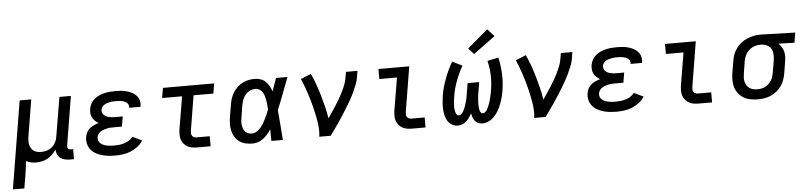

<svg xmlns="http://www.w3.org/2000/svg" viewBox="-58 -1079 6721 1602"><g transform="rotate(-5 3302.5 -278.0)"><path d="M-6 215 115 -520H212L162 -217Q159 -200 158.5 -182.5Q158 -165 161 -148.5Q164 -132 172 -117.5Q180 -103 193 -93.5Q206 -84 222.5 -80Q239 -76 257 -76Q280 -76 304 -83Q328 -90 347.5 -106.5Q367 -123 378.5 -145.5Q390 -168 393 -192L448 -520H544L477 -111Q476 -104 476.5 -97Q477 -90 481.5 -85Q486 -80 492.5 -78Q499 -76 506 -76H524V8H492Q470 8 449 3.5Q428 -1 411.5 -13Q395 -25 386 -44.5Q377 -64 377 -86Q364 -64 344.5 -45.5Q325 -27 302.5 -14.5Q280 -2 255 3Q230 8 206 8Q184 8 163 3.5Q142 -1 124 -12Q121 18 117 48Q113 78 108 107L90 215Z M870 8Q841 8 812 5Q783 2 756.5 -6Q730 -14 706 -27.5Q682 -41 665.5 -62.5Q649 -84 642.5 -111.5Q636 -139 641 -168Q644 -188 654 -207Q664 -226 680.5 -239Q697 -252 716 -260.5Q735 -269 755 -275Q739 -284 725.5 -296.5Q712 -309 703.5 -325Q695 -341 693.5 -360.5Q692 -380 695 -400Q699 -422 710.5 -443Q722 -464 741 -479.5Q760 -495 782 -504.5Q804 -514 826 -519Q848 -524 870.5 -526Q893 -528 916 -528Q940 -528 964.5 -526Q989 -524 1012 -517.5Q1035 -511 1055.5 -500.5Q1076 -490 1091.5 -473Q1107 -456 1113.5 -433Q1120 -410 1116 -386Q1116 -384 1115.5 -382.5Q1115 -381 1115 -379H1019Q1020 -380 1020 -380.5Q1020 -381 1020 -381Q1022 -393 1017.5 -404Q1013 -415 1004.5 -422Q996 -429 985 -433.5Q974 -438 962.5 -440Q951 -442 939.5 -443Q928 -444 916 -444Q903 -444 891 -443.5Q879 -443 867 -440.5Q855 -438 842.5 -434.5Q830 -431 819 -424.5Q808 -418 799.5 -407.5Q791 -397 789 -385Q787 -372 790.5 -360Q794 -348 802.5 -339.5Q811 -331 822 -325.5Q833 -320 845 -317Q857 -314 870 -313Q883 -312 895 -312H960L946 -228H882Q867 -228 853 -227.5Q839 -227 825 -224Q811 -221 796.5 -216.5Q782 -212 769 -204.5Q756 -197 747 -184Q738 -171 736 -157Q733 -142 738.5 -128Q744 -114 755 -104.5Q766 -95 780 -89.5Q794 -84 808.5 -81Q823 -78 838.5 -77Q854 -76 870 -76Q890 -76 911 -78.5Q932 -81 953 -87.5Q974 -94 993 -106Q1012 -118 1025 -136L1104 -98Q1086 -69 1058 -47.5Q1030 -26 998.5 -13.5Q967 -1 934.5 3.5Q902 8 870 8Z M1557 0Q1535 0 1514 -3.5Q1493 -7 1475.5 -17Q1458 -27 1445 -42.5Q1432 -58 1425.5 -77.5Q1419 -97 1419 -118.5Q1419 -140 1422 -162L1468 -436H1301L1315 -520H1744L1730 -436H1564L1517 -148Q1515 -136 1515 -124.5Q1515 -113 1520 -103.5Q1525 -94 1535 -89Q1545 -84 1557 -84H1669V0Z M2021 8Q1991 8 1962 1.5Q1933 -5 1910.5 -21Q1888 -37 1873 -61Q1858 -85 1851.5 -113Q1845 -141 1845.5 -171Q1846 -201 1851 -231L1868 -331Q1872 -357 1880 -382Q1888 -407 1902.5 -430.5Q1917 -454 1937.5 -473.5Q1958 -493 1982 -505.5Q2006 -518 2032.5 -523Q2059 -528 2084 -528Q2110 -528 2134 -519.5Q2158 -511 2175.5 -494Q2193 -477 2204.5 -455.5Q2216 -434 2224 -411Q2234 -438 2243 -465.5Q2252 -493 2262 -520H2358Q2332 -453 2307 -385.5Q2282 -318 2254 -252Q2260 -189 2264.5 -126Q2269 -63 2274 0H2178Q2177 -24 2177 -48.5Q2177 -73 2177 -98Q2163 -77 2146.5 -57.5Q2130 -38 2110 -23Q2090 -8 2067 0Q2044 8 2021 8ZM2021 -76Q2041 -76 2060 -87Q2079 -98 2093.5 -114.5Q2108 -131 2119 -149.5Q2130 -168 2139.5 -187Q2149 -206 2157.5 -225.5Q2166 -245 2173 -265Q2172 -284 2170 -302.5Q2168 -321 2165 -339Q2162 -357 2157 -375Q2152 -393 2143 -408Q2134 -423 2118.5 -433.5Q2103 -444 2084 -444Q2069 -444 2053 -440Q2037 -436 2023.5 -427Q2010 -418 1999 -405Q1988 -392 1981 -377.5Q1974 -363 1969.5 -348Q1965 -333 1962 -317L1946 -217Q1943 -201 1942 -185Q1941 -169 1943 -153.5Q1945 -138 1950 -123.5Q1955 -109 1965 -98Q1975 -87 1989.5 -81.5Q2004 -76 2021 -76Z M2579 0Q2584 -33 2582 -66Q2580 -99 2575 -130.5Q2570 -162 2563 -193Q2556 -224 2548.5 -255Q2541 -286 2532 -316.5Q2523 -347 2513 -376.5Q2503 -406 2492 -435.5Q2481 -465 2468 -493L2555 -528Q2576 -483 2592.5 -436.5Q2609 -390 2623 -342Q2637 -294 2649 -245.5Q2661 -197 2669 -146Q2686 -172 2703.5 -197.5Q2721 -223 2737.5 -249Q2754 -275 2769.5 -301.5Q2785 -328 2798.5 -355.5Q2812 -383 2823 -411Q2834 -439 2839 -468L2848 -520H2944L2936 -468Q2931 -436 2918.5 -405Q2906 -374 2892 -344Q2878 -314 2861.5 -284.5Q2845 -255 2827 -226Q2809 -197 2791 -168.5Q2773 -140 2753.5 -111.5Q2734 -83 2714.5 -55.5Q2695 -28 2675 0Z M3357 0Q3335 0 3314 -3.5Q3293 -7 3275.5 -17Q3258 -27 3245 -42.5Q3232 -58 3225.5 -77.5Q3219 -97 3219 -118.5Q3219 -140 3222 -162L3268 -436H3120V-520H3378L3317 -148Q3315 -136 3315 -124.5Q3315 -113 3320 -103.5Q3325 -94 3335 -89Q3345 -84 3357 -84H3469V0Z M3739 8Q3712 8 3689.5 -5.5Q3667 -19 3654 -41Q3641 -63 3635 -88.5Q3629 -114 3628 -141Q3627 -168 3629 -195.5Q3631 -223 3635 -250Q3647 -321 3673.5 -391.5Q3700 -462 3738 -528L3821 -487Q3787 -427 3763.5 -364Q3740 -301 3730 -237Q3728 -226 3726.5 -214.5Q3725 -203 3724 -192Q3723 -181 3722.5 -169.5Q3722 -158 3722 -147Q3722 -136 3723.5 -125Q3725 -114 3728 -104Q3731 -94 3737.5 -85Q3744 -76 3755 -76Q3768 -76 3778 -86.5Q3788 -97 3794.5 -109Q3801 -121 3806 -133.5Q3811 -146 3815 -158.5Q3819 -171 3822.5 -183.5Q3826 -196 3829 -209Q3832 -222 3834 -234.5Q3836 -247 3838 -260L3851 -338H3948L3935 -260Q3933 -250 3931.5 -240Q3930 -230 3929 -219.5Q3928 -209 3927 -199Q3926 -189 3925.5 -179Q3925 -169 3925 -159Q3925 -149 3925.5 -139Q3926 -129 3927 -119Q3928 -109 3931 -100Q3934 -91 3940.5 -83.5Q3947 -76 3957 -76Q3967 -76 3976 -84Q3985 -92 3990.5 -101Q3996 -110 4000.5 -120Q4005 -130 4009 -140Q4013 -150 4016.5 -160Q4020 -170 4022.5 -180Q4025 -190 4027.5 -200Q4030 -210 4032.5 -220.5Q4035 -231 4037 -241Q4039 -251 4040 -261Q4051 -325 4049 -387.5Q4047 -450 4032 -508L4125 -528Q4140 -462 4143.5 -391.5Q4147 -321 4135 -250Q4131 -223 4123.5 -195.5Q4116 -168 4106 -141Q4096 -114 4081.5 -88.5Q4067 -63 4047 -41Q4027 -19 4000 -5.5Q3973 8 3946 8Q3927 8 3910.5 1Q3894 -6 3883.5 -19.5Q3873 -33 3867 -49.5Q3861 -66 3858 -84Q3848 -66 3836.5 -49.5Q3825 -33 3810 -19.5Q3795 -6 3776.5 1Q3758 8 3739 8ZM3926 -575 3881 -625 4053 -771 4109 -709Z M4379 0Q4384 -33 4382 -66Q4380 -99 4375 -130.5Q4370 -162 4363 -193Q4356 -224 4348.5 -255Q4341 -286 4332 -316.5Q4323 -347 4313 -376.5Q4303 -406 4292 -435.5Q4281 -465 4268 -493L4355 -528Q4376 -483 4392.5 -436.5Q4409 -390 4423 -342Q4437 -294 4449 -245.5Q4461 -197 4469 -146Q4486 -172 4503.5 -197.5Q4521 -223 4537.5 -249Q4554 -275 4569.5 -301.5Q4585 -328 4598.5 -355.5Q4612 -383 4623 -411Q4634 -439 4639 -468L4648 -520H4744L4736 -468Q4731 -436 4718.5 -405Q4706 -374 4692 -344Q4678 -314 4661.5 -284.5Q4645 -255 4627 -226Q4609 -197 4591 -168.5Q4573 -140 4553.5 -111.5Q4534 -83 4514.5 -55.5Q4495 -28 4475 0Z M5070 8Q5041 8 5012 5Q4983 2 4956.5 -6Q4930 -14 4906 -27.5Q4882 -41 4865.5 -62.5Q4849 -84 4842.5 -111.5Q4836 -139 4841 -168Q4844 -188 4854 -207Q4864 -226 4880.5 -239Q4897 -252 4916 -260.5Q4935 -269 4955 -275Q4939 -284 4925.5 -296.5Q4912 -309 4903.5 -325Q4895 -341 4893.5 -360.5Q4892 -380 4895 -400Q4899 -422 4910.5 -443Q4922 -464 4941 -479.5Q4960 -495 4982 -504.5Q5004 -514 5026 -519Q5048 -524 5070.5 -526Q5093 -528 5116 -528Q5140 -528 5164.5 -526Q5189 -524 5212 -517.5Q5235 -511 5255.5 -500.5Q5276 -490 5291.5 -473Q5307 -456 5313.5 -433Q5320 -410 5316 -386Q5316 -384 5315.5 -382.5Q5315 -381 5315 -379H5219Q5220 -380 5220 -380.5Q5220 -381 5220 -381Q5222 -393 5217.5 -404Q5213 -415 5204.5 -422Q5196 -429 5185 -433.5Q5174 -438 5162.5 -440Q5151 -442 5139.5 -443Q5128 -444 5116 -444Q5103 -444 5091 -443.5Q5079 -443 5067 -440.5Q5055 -438 5042.5 -434.5Q5030 -431 5019 -424.5Q5008 -418 4999.5 -407.5Q4991 -397 4989 -385Q4987 -372 4990.5 -360Q4994 -348 5002.5 -339.5Q5011 -331 5022 -325.5Q5033 -320 5045 -317Q5057 -314 5070 -313Q5083 -312 5095 -312H5160L5146 -228H5082Q5067 -228 5053 -227.5Q5039 -227 5025 -224Q5011 -221 4996.5 -216.5Q4982 -212 4969 -204.5Q4956 -197 4947 -184Q4938 -171 4936 -157Q4933 -142 4938.5 -128Q4944 -114 4955 -104.5Q4966 -95 4980 -89.5Q4994 -84 5008.5 -81Q5023 -78 5038.5 -77Q5054 -76 5070 -76Q5090 -76 5111 -78.5Q5132 -81 5153 -87.5Q5174 -94 5193 -106Q5212 -118 5225 -136L5304 -98Q5286 -69 5258 -47.5Q5230 -26 5198.5 -13.5Q5167 -1 5134.5 3.5Q5102 8 5070 8Z M5757 0Q5735 0 5714 -3.5Q5693 -7 5675.5 -17Q5658 -27 5645 -42.5Q5632 -58 5625.5 -77.5Q5619 -97 5619 -118.5Q5619 -140 5622 -162L5668 -436H5520V-520H5778L5717 -148Q5715 -136 5715 -124.5Q5715 -113 5720 -103.5Q5725 -94 5735 -89Q5745 -84 5757 -84H5869V0Z M6254 8Q6223 8 6192 2.5Q6161 -3 6135.5 -18Q6110 -33 6091.5 -56Q6073 -79 6063.5 -107.5Q6054 -136 6054 -167.5Q6054 -199 6059 -231L6076 -331Q6080 -358 6090 -384.5Q6100 -411 6117 -434Q6134 -457 6157.5 -475.5Q6181 -494 6207 -505Q6233 -516 6260.5 -522Q6288 -528 6315 -528Q6319 -528 6323 -528Q6327 -528 6331 -528L6611 -520L6597 -436L6462 -440Q6478 -427 6488.5 -410Q6499 -393 6504.5 -373.5Q6510 -354 6510 -332.5Q6510 -311 6506 -289L6490 -189Q6485 -162 6476 -135.5Q6467 -109 6450.5 -85.5Q6434 -62 6411 -43Q6388 -24 6362 -12.5Q6336 -1 6308.5 3.5Q6281 8 6254 8ZM6255 -76Q6272 -76 6289 -79Q6306 -82 6321.5 -90Q6337 -98 6350 -110.5Q6363 -123 6372.5 -138Q6382 -153 6387 -169.5Q6392 -186 6395 -203L6412 -303Q6416 -328 6415 -352.5Q6414 -377 6403.5 -398Q6393 -419 6372 -430.5Q6351 -442 6326 -444H6317Q6315 -444 6313 -444Q6311 -444 6309 -444Q6292 -444 6275.5 -440Q6259 -436 6243.5 -428Q6228 -420 6215 -407.5Q6202 -395 6193 -380.5Q6184 -366 6178.5 -350Q6173 -334 6170 -317L6154 -217Q6151 -199 6150.5 -181.5Q6150 -164 6154 -147.5Q6158 -131 6167 -117Q6176 -103 6189.5 -93.5Q6203 -84 6220 -80Q6237 -76 6255 -76Q6255 -76 6255 -76Q6255 -76 6255 -76Z"/></g></svg>

Font: Iosevka SS04 Medium Extended
Style: Italic
Weight: 500
Width: 7
Italic angle: -9°
Monospace: yes
Designer: Belleve Invis
Foundry: Belleve Invis
Version: Version 19.0.0; ttfautohint (v1.8.4)